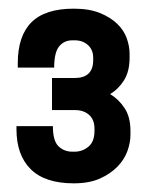

<svg xmlns="http://www.w3.org/2000/svg" viewBox="-20 -806 340 443"><path d="M102 -515Q102 -481 115 -468.5Q128 -456 147 -456H152Q170 -456 184 -467.5Q198 -479 198 -504V-509Q198 -530 185.5 -541Q173 -552 153 -552H100V-626H152Q195 -626 195 -667V-673Q195 -691 183 -702Q171 -713 152 -713H147Q128 -713 116.5 -699Q105 -685 105 -650H21V-660Q21 -723 52.5 -754.5Q84 -786 150 -786Q186 -786 210.5 -776Q235 -766 250.5 -751Q266 -736 272.5 -717.5Q279 -699 279 -682V-673Q279 -641 266 -620.5Q253 -600 234 -589Q254 -577 267.5 -556.5Q281 -536 281 -504V-495Q281 -477 274 -457.5Q267 -438 251 -421.5Q235 -405 210.5 -394Q186 -383 150 -383Q84 -383 51 -415.5Q18 -448 18 -508V-515Z"/></svg>

Font: Cooper Hewitt
Style: Regular
Weight: 707
Designer: Village Type and Design LLC
Foundry: Cooper Hewitt Smithsonian Design Museum
Version: 1.000